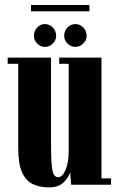

<svg xmlns="http://www.w3.org/2000/svg" viewBox="-20 -760 488 790"><path d="M181.5 11Q144.5 11 116 -2Q87.5 -15 71.2 -50Q55 -85 55 -150.5V-497.5H11.5V-523H190V-165.5Q190 -86 195.8 -58.5Q201.5 -31 219 -31Q237 -31 249.8 -60.8Q262.5 -90.5 262.5 -135V-497.5H223.5V-523H397.5V-26H437V0H273L268.5 -51.5Q264 -32.5 243 -10.8Q222 11 181.5 11ZM290.5 -567Q271.5 -567 257.8 -580.8Q244 -594.5 244 -613Q244 -632.5 257.8 -646.8Q271.5 -661 290.5 -661Q308.5 -661 322.5 -646.8Q336.5 -632.5 336.5 -613Q336.5 -594.5 322.5 -580.8Q308.5 -567 290.5 -567ZM164.5 -567Q146.5 -567 133 -580.8Q119.5 -594.5 119.5 -613Q119.5 -632.5 133 -646.8Q146.5 -661 164.5 -661Q183.5 -661 197.2 -646.8Q211 -632.5 211 -613Q211 -594.5 197.2 -580.8Q183.5 -567 164.5 -567ZM107.5 -713.5V-739.5H348V-713.5Z"/></svg>

Font: Imbue 50pt ExtraBold
Style: Regular
Weight: 800
Designer: Tyler Finck
Foundry: Etcetera Type Company
Version: Version 1.102; ttfautohint (v1.8.3)